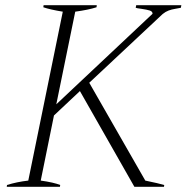

<svg xmlns="http://www.w3.org/2000/svg" viewBox="-20 -720 719 740"><path d="M7 -7Q45 -19 89 -24L222 -675Q173 -683 147 -692L148 -700H353L352 -692Q321 -682 270 -675L197 -318L568 -667Q568 -676 557 -679.5Q546 -683 525 -686Q508 -688 503 -690L505 -700H679L677 -690Q669 -688 655.5 -686Q642 -684 630 -679.5Q618 -675 607 -666L324 -401L540 -24Q593 -13 613 -7L612 0H498L288 -369L188 -275L137 -24Q187 -17 212 -7L211 0H6Z"/></svg>

Font: Trirong ExtraLight
Style: Italic
Weight: 275
Italic angle: -12°
Designer: Katatrad Team
Foundry: CadsonDemak
Version: Version 1.003